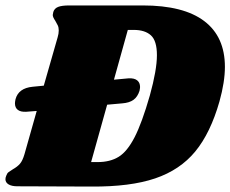

<svg xmlns="http://www.w3.org/2000/svg" viewBox="-58 -686 847 706"><path d="M769 -440Q769 -385 749 -313Q716 -197 660 -129Q604 -61 512.5 -30Q421 1 278 0L6 -1Q-15 -1 -26.5 -8Q-38 -15 -38 -27Q-38 -33 -35 -40Q-32 -49 -26.5 -53Q-21 -57 -10 -64Q6 -73 15.5 -84Q25 -95 32 -119L77 -278L38 -275Q18 -274 7.5 -282Q-3 -290 -3 -306Q-3 -311 -1 -321Q10 -362 62 -367L103 -371L154 -549Q158 -562 158 -574Q158 -585 154.5 -592.5Q151 -600 145 -610Q136 -623 136 -631Q136 -634 138 -642Q142 -655 155.5 -660.5Q169 -666 197 -666H467Q617 -666 693 -608.5Q769 -551 769 -440ZM519 -483Q519 -536 497 -556Q475 -576 434 -576H412L361 -393L415 -398Q436 -399 446.5 -390.5Q457 -382 457 -366Q457 -362 455 -352Q448 -330 433 -319Q418 -308 392 -306L336 -301L277 -90H301Q347 -90 378.5 -109.5Q410 -129 437 -181.5Q464 -234 493 -335Q519 -429 519 -483Z"/></svg>

Font: Shrikhand
Style: Regular
Weight: 400
Italic angle: -14°
Designer: Jonny Pinhorn
Foundry: Jonny Pinhorn
Version: Version 1.001;PS 1.001;hotconv 1.0.88;makeotf.lib2.5.647800